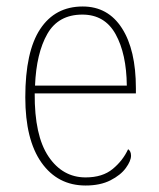

<svg xmlns="http://www.w3.org/2000/svg" viewBox="-20 -562 489 592"><path d="M244 10Q158 10 108 -60.5Q58 -131 58 -262Q58 -403 104 -472.5Q150 -542 235 -542Q313 -542 356 -475Q399 -408 399 -290V-274H87Q86 -144 129.5 -79.5Q173 -15 244 -15Q296 -15 327.5 -41Q359 -67 375 -102Q384 -96 384 -82Q384 -66 368 -44Q352 -22 320.5 -6Q289 10 244 10ZM371 -298Q370 -396 336.5 -456.5Q303 -517 234 -517Q160 -517 126 -457.5Q92 -398 88 -298Z"/></svg>

Font: Noto Serif Lao SemiCondensed Thin
Style: Regular
Weight: 100
Width: 4
Designer: Monotype Design Team
Foundry: Monotype Imaging Inc.
Version: Version 2.003; ttfautohint (v1.8.4.7-5d5b)